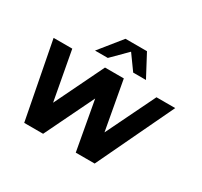

<svg xmlns="http://www.w3.org/2000/svg" viewBox="-145 -893 1145 1087"><g transform="rotate(30 427.5 -349.5)"><path d="M250 0H126.5L30 -500H152L211 -180.5L366 -500H489L547 -180.5L702.5 -500H825L587 0H463.5L405.5 -320.5ZM525.5 -699 602 -555H518.5L449 -651.5L352.5 -555H269L385 -699Z"/></g></svg>

Font: Urbanist
Style: Bold Italic
Weight: 700
Italic angle: -8°
Designer: Corey Hu
Foundry: Corey Hu
Version: Version 1.330; ttfautohint (v1.8.4.7-5d5b)